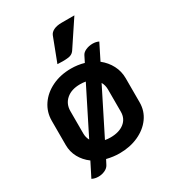

<svg xmlns="http://www.w3.org/2000/svg" viewBox="-193 -850 917 1017"><g transform="rotate(-30 266.0 -342.0)"><path d="M492 -320V-172Q492 -120 462.5 -79Q433 -38 381.5 -14.5Q330 9 266 9Q228 9 188 -1L173 28Q165 43 146.5 51.5Q128 60 107 60Q85 60 68 51L112 -36Q78 -61 59 -96Q40 -131 40 -172V-320Q40 -373 69 -416Q98 -459 149.5 -484Q201 -509 266 -509Q307 -509 345 -498L363 -534Q370 -549 389.5 -557.5Q409 -566 431 -566Q452 -566 468 -558L420 -462Q454 -435 473 -398.5Q492 -362 492 -320ZM162 -135 300 -410Q285 -413 266 -413Q213 -413 182 -386Q151 -359 151 -315V-179Q151 -155 162 -135ZM381 -315Q381 -341 369 -362L233 -91Q248 -88 266 -88Q319 -88 350 -112.5Q381 -137 381 -179ZM271 -709Q277 -725 296 -734.5Q315 -744 346 -744H423L320 -589Q311 -575 296.5 -569.5Q282 -564 248 -564Q228 -564 216 -565Z"/></g></svg>

Font: K2D SemiBold
Style: Regular
Weight: 600
Designer: Katatrad Aksorn Co.,Ltd.
Foundry: Cadson Demak Co.,Ltd.
Version: Version 1.000; ttfautohint (v1.6)